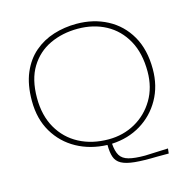

<svg xmlns="http://www.w3.org/2000/svg" viewBox="-110 -739 970 978"><g transform="rotate(-15 375.0 -249.5)"><path d="M602 130Q528 132 482.5 127.5Q437 123 412.5 109.5Q388 96 379.5 71Q371 46 371 7Q282 4 211 -35Q140 -74 98.5 -144Q57 -214 57 -309Q57 -395 83 -456Q109 -517 154 -555.5Q199 -594 256.5 -612Q314 -630 377 -630Q467 -630 539 -592Q611 -554 652.5 -482Q694 -410 694 -307Q694 -218 655 -148.5Q616 -79 548.5 -38Q481 3 395 7Q398 48 411.5 70Q425 92 456.5 100.5Q488 109 542 109L664 104L661 130ZM385 -19Q462 -19 525.5 -54.5Q589 -90 627 -154Q665 -218 665 -302Q665 -399 627.5 -466.5Q590 -534 525 -569Q460 -604 377 -604Q296 -604 230 -573Q164 -542 125 -478.5Q86 -415 86 -317Q86 -224 124.5 -157Q163 -90 230.5 -54.5Q298 -19 385 -19Z"/></g></svg>

Font: Inconsolata ExtraExpanded ExtraLight
Style: Regular
Weight: 200
Width: 8
Monospace: yes
Designer: Raph Levien, Cyreal, Brenton Simpson
Foundry: Raph Levien, Cyreal, Google
Version: Version 3.100; ttfautohint (v1.8.4.7-5d5b)